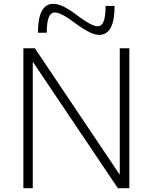

<svg xmlns="http://www.w3.org/2000/svg" viewBox="-20 -982 797 1002"><path d="M102 0V-730H162L603 -73H605V-730H655V0H595L153 -657H151V0ZM498 -800Q474 -800 444.5 -815Q415 -830 372 -861Q336 -889 309 -903Q282 -917 266 -917Q245 -917 234.5 -891.5Q224 -866 224 -811H178Q178 -962 258 -962Q282 -962 312 -947.5Q342 -933 384 -901Q421 -873 447.5 -859Q474 -845 489 -845Q511 -845 521 -871Q531 -897 531 -951H578Q578 -800 498 -800Z"/></svg>

Font: M PLUS 1 Light
Style: Regular
Weight: 300
Designer: Coji Morishita
Foundry: UNDERFOREST DESIGN
Version: Version 1.001